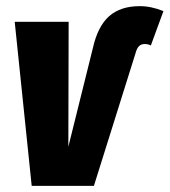

<svg xmlns="http://www.w3.org/2000/svg" viewBox="-20 -604 551 624"><path d="M83 0 27.8 -533.2H203.1L202.1 -127L282.2 -449.2Q297.9 -518.6 334.7 -551.3Q371.6 -584 434.1 -584Q471.7 -584 511.2 -567.9L470.2 -456.1Q461.9 -460.9 450.2 -460.9Q438.5 -460.9 431.4 -453.6Q424.3 -446.3 419.9 -429.2L285.2 0Z"/></svg>

Font: Fira Sans Compressed ExtraBold
Style: Italic
Weight: 800
Width: 3
Italic angle: -8°
Designer: Carrois Corporate & Edenspiekermann AG
Foundry: Carrois Corporate GbR & Edenspiekermann AG
Version: Version 4.203;PS 004.203;hotconv 1.0.88;makeotf.lib2.5.64775